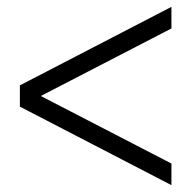

<svg xmlns="http://www.w3.org/2000/svg" viewBox="-20 -622 558 560"><path d="M480 -82 38 -311V-373L480 -602V-539L99 -342L480 -145Z"/></svg>

Font: Platypi SemiBold
Style: Regular
Weight: 600
Designer: David Sargent
Foundry: Bolt Cutter Type
Version: Version 1.200; ttfautohint (v1.8.4.7-5d5b)